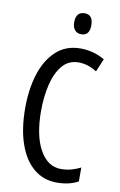

<svg xmlns="http://www.w3.org/2000/svg" viewBox="-100 -971 646 1036"><g transform="rotate(10 223.0 -453.0)"><path d="M292 -649Q237 -649 203 -608.5Q169 -568 153 -501.5Q137 -435 137 -357Q137 -221 180.5 -143.5Q224 -66 297 -66Q327 -66 353.5 -73.5Q380 -81 404 -93V-17Q356 10 287 10Q214 10 161 -34Q108 -78 79 -160.5Q50 -243 50 -358Q50 -460 76 -543Q102 -626 155.5 -675.5Q209 -725 289 -725Q361 -725 422 -689L392 -618Q370 -632 345 -640.5Q320 -649 292 -649ZM278 -916Q324 -916 324 -858Q324 -801 278 -801Q256 -801 243 -816Q230 -831 230 -858Q230 -916 278 -916Z"/></g></svg>

Font: Noto Sans Sinhala ExtraCondensed
Style: Regular
Weight: 400
Width: 2
Designer: Jelle Bosma - Monotype Design Team
Foundry: Monotype Imaging Inc.
Version: Version 2.006; ttfautohint (v1.8.4.7-5d5b)